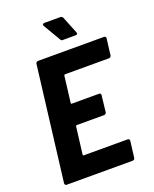

<svg xmlns="http://www.w3.org/2000/svg" viewBox="-161 -976 852 1065"><g transform="rotate(-20 265.0 -443.0)"><path d="M384 -776 343 -878C340 -883 335 -886 329 -886H235C225 -886 221 -879 226 -871L286 -769C289 -763 292 -762 298 -762H375C384 -762 387 -768 384 -776ZM518 -591 530 -688C531 -695 526 -700 520 -700H130C123 -700 117 -695 116 -688L33 -12C33 -5 37 0 44 0H434C440 0 446 -5 447 -12L459 -109C459 -116 455 -121 448 -121H188C186 -121 184 -123 184 -126L204 -287C204 -290 207 -292 209 -292H371C378 -292 384 -297 385 -304L396 -401C397 -408 393 -413 386 -413H224C221 -413 220 -415 220 -418L239 -574C240 -577 242 -579 245 -579H505C511 -579 517 -584 518 -591Z"/></g></svg>

Font: Barlow Semi Condensed
Style: Bold Italic
Weight: 700
Width: 4
Italic angle: -7°
Designer: Jeremy Tribby
Foundry: Tribby Type
Version: Version 1.422;hotconv 1.0.109;makeotfexe 2.5.65596